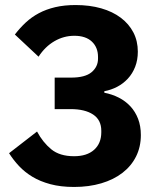

<svg xmlns="http://www.w3.org/2000/svg" viewBox="-20 -730 640 762"><path d="M262 -422Q318 -422 343.5 -443.5Q369 -465 369 -497V-504Q369 -542 344.5 -565Q320 -588 275 -588Q233 -588 196 -566.5Q159 -545 133 -505L39 -593Q59 -619 82 -640.5Q105 -662 134 -677.5Q163 -693 199 -701.5Q235 -710 280 -710Q336 -710 381.5 -697Q427 -684 459.5 -659.5Q492 -635 509.5 -601Q527 -567 527 -525Q527 -492 516.5 -465Q506 -438 487.5 -418Q469 -398 445 -385.5Q421 -373 394 -368V-362Q425 -356 451.5 -342.5Q478 -329 497.5 -308Q517 -287 528 -258.5Q539 -230 539 -194Q539 -147 520 -109Q501 -71 466 -44Q431 -17 382 -2.5Q333 12 274 12Q221 12 180 1Q139 -10 108.5 -28.5Q78 -47 55.5 -71Q33 -95 16 -122L127 -208Q150 -165 183.5 -137.5Q217 -110 274 -110Q325 -110 353.5 -135.5Q382 -161 382 -205V-211Q382 -254 349.5 -275.5Q317 -297 260 -297H197V-422Z"/></svg>

Font: IBM Plex Sans Devanagari
Style: Bold
Weight: 700
Designer: Mike Abbink, Paul van der Laan, Pieter van Rosmalen, Erin McLaughlin
Foundry: Bold Monday
Version: Version 1.1